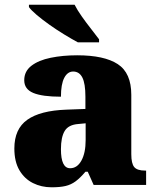

<svg xmlns="http://www.w3.org/2000/svg" viewBox="-20 -786 666 816"><path d="M199 10Q156 10 120 -8Q84 -26 62.5 -62.5Q41 -99 41 -155Q41 -238 96 -277Q151 -316 262 -320L343 -323V-375Q343 -431 330 -456.5Q317 -482 291 -482Q267 -482 253 -455Q239 -428 239 -375Q160 -375 121.5 -391Q83 -407 83 -445Q83 -483 113.5 -506.5Q144 -530 195.5 -540.5Q247 -551 308 -551Q423 -551 480.5 -513.5Q538 -476 538 -383V-131Q538 -91 550.5 -76Q563 -61 597 -61H601V0H378L353 -56H343Q321 -30 301.5 -15.5Q282 -1 258.5 4.5Q235 10 199 10ZM278 -71Q308 -71 326 -103.5Q344 -136 344 -191V-262L313 -259Q271 -256 255 -229.5Q239 -203 239 -152Q239 -71 278 -71ZM311 -606Q285 -620 253 -639.5Q221 -659 190 -681Q159 -703 135.5 -723Q112 -743 103 -756V-766H297Q308 -744 327 -717Q346 -690 366.5 -664Q387 -638 401 -619V-606Z"/></svg>

Font: Noto Serif Hentaigana Black
Style: Regular
Weight: 900
Designer: Kazuhiro Yamada
Foundry: nipponia
Version: Version 1.000; ttfautohint (v1.8.4.7-5d5b)